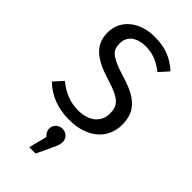

<svg xmlns="http://www.w3.org/2000/svg" viewBox="-301 -776 1147 1147"><g transform="rotate(45 272.5 -202.5)"><path d="M270 -701C143 -701 53 -626 53 -521C53 -418 116 -365 257 -322C375 -286 406 -256 406 -189C406 -109 343 -66 258 -66C187 -66 133 -90 77 -135L25 -77C86 -18 164 12 259 12C412 12 505 -72 505 -192C505 -233 496 -268 479 -295C443 -349 388 -374 301 -401C177 -439 150 -465 150 -525C150 -589 202 -623 274 -623C331 -623 379 -604 431 -563L483 -621C422 -676 362 -701 270 -701ZM270 77C238 77 212 101 212 133C212 150 220 166 236 180L207 296H260L301 210C321 167 327 150 327 133C327 101 302 77 270 77Z"/></g></svg>

Font: Fira Sans
Style: Regular
Weight: 400
Designer: Carrois Corporate & Edenspiekermann AG
Foundry: Carrois Corporate GbR & Edenspiekermann AG
Version: Version 4.203